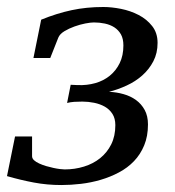

<svg xmlns="http://www.w3.org/2000/svg" viewBox="-36 -514 499 546"><path d="M412.1 -392.1Q412.1 -362.8 400.1 -339.8Q388.2 -316.9 368.7 -299.6Q349.1 -282.2 324.2 -270.8Q299.3 -259.3 273.9 -252.9Q295.4 -252 315.4 -246.3Q335.4 -240.7 350.8 -229.5Q366.2 -218.3 375.5 -201.2Q384.8 -184.1 384.8 -160.2Q384.8 -126.5 374 -100.6Q363.3 -74.7 345 -55.7Q326.7 -36.6 302.2 -23.7Q277.8 -10.7 250.5 -2.7Q223.1 5.4 194.3 8.8Q165.5 12.2 138.2 12.2Q98.1 12.2 60.3 5.1Q22.5 -2 -16.1 -13.2L6.8 -126H55.2V-69.8Q55.2 -63.5 60.8 -58.3Q66.4 -53.2 75.4 -49.1Q84.5 -44.9 95.2 -41.7Q106 -38.6 116.2 -36.4Q126.5 -34.2 135 -33.2Q143.6 -32.2 147.9 -32.2Q176.8 -32.2 202.9 -40.3Q229 -48.3 248.8 -64.2Q268.6 -80.1 280.3 -103.5Q292 -127 292 -158.2Q292 -177.2 283.7 -190.2Q275.4 -203.1 262 -210.7Q248.5 -218.3 231.7 -221.7Q214.8 -225.1 198.2 -225.1Q186 -225.1 175 -224.4Q164.1 -223.6 154.8 -221.2L165 -272.9L185.1 -272Q211.4 -271 234.9 -277.6Q258.3 -284.2 276.1 -298.6Q293.9 -313 304.4 -334.5Q314.9 -356 314.9 -384.8Q314.9 -403.8 307.9 -416.3Q300.8 -428.7 289.1 -436.3Q277.3 -443.8 262.2 -447Q247.1 -450.2 231 -450.2Q222.2 -450.2 206.8 -447.3Q191.4 -444.3 175.8 -438.7Q160.2 -433.1 147.2 -425.3Q134.3 -417.5 129.9 -407.2L106.9 -349.1H59.1L81.1 -458Q125.5 -476.1 167.7 -485.1Q210 -494.1 257.8 -494.1Q281.2 -494.1 308.1 -488.8Q335 -483.4 358.2 -471.4Q381.3 -459.5 396.7 -439.9Q412.1 -420.4 412.1 -392.1Z"/></svg>

Font: Charis SIL CyrE
Style: Italic
Weight: 400
Italic angle: -11°
Foundry: SIL International
Version: Version 5.000